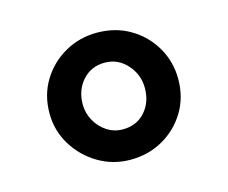

<svg xmlns="http://www.w3.org/2000/svg" viewBox="-63 -898 632 533"><g transform="rotate(-15 253.0 -631.5)"><path d="M252.5 -448.5Q202.5 -448.5 160.5 -473.5Q118.5 -498.5 93.2 -540Q68 -581.5 68 -631Q68 -683.5 93.2 -724.8Q118.5 -766 160.5 -789.8Q202.5 -813.5 252.5 -813.5Q306.5 -813.5 348.2 -788.5Q390 -763.5 414 -722Q438 -680.5 438 -631Q438 -578.5 413 -537.2Q388 -496 346 -472.2Q304 -448.5 252.5 -448.5ZM253.5 -535.5Q293.5 -535.5 317.8 -562.8Q342 -590 342 -631Q342 -669.5 316 -698.5Q290 -727.5 252 -727.5Q213 -727.5 188.2 -699.8Q163.5 -672 163.5 -631Q163.5 -606 175.8 -584Q188 -562 208.5 -548.8Q229 -535.5 253.5 -535.5Z"/></g></svg>

Font: Merriweather Light 18pt Black
Style: Regular
Weight: 900
Version: Version 2.100